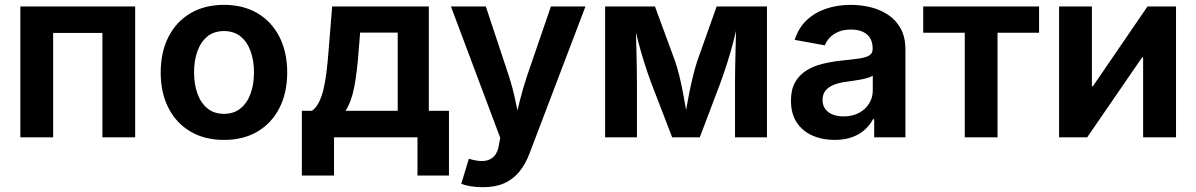

<svg xmlns="http://www.w3.org/2000/svg" viewBox="-20 -573 4991 801"><path d="M543.9 -545.9V0H407.2V-435.5H201.7V0H64.9V-545.9Z M914.6 10.7Q833.5 10.7 774.2 -24.4Q714.8 -59.6 682.6 -123Q650.4 -186.5 650.4 -270.5Q650.4 -355 682.6 -418.7Q714.8 -482.4 774.2 -517.6Q833.5 -552.7 914.6 -552.7Q995.6 -552.7 1054.7 -517.6Q1113.8 -482.4 1146 -418.7Q1178.2 -355 1178.2 -270.5Q1178.2 -186.5 1146 -123Q1113.8 -59.6 1054.7 -24.4Q995.6 10.7 914.6 10.7ZM914.6 -98.1Q956.1 -98.1 983.9 -121.1Q1011.7 -144 1025.6 -183.1Q1039.6 -222.2 1039.6 -271Q1039.6 -319.8 1025.6 -358.9Q1011.7 -397.9 983.9 -420.7Q956.1 -443.4 914.6 -443.4Q872.6 -443.4 845 -420.7Q817.4 -397.9 803.5 -359.1Q789.6 -320.3 789.6 -271Q789.6 -222.2 803.5 -183.1Q817.4 -144 845 -121.1Q872.6 -98.1 914.6 -98.1Z M1239.3 159.2V-110.8H1281.7Q1299.3 -123.5 1311 -147.2Q1322.8 -170.9 1330.3 -203.6Q1337.9 -236.3 1342.5 -275.9Q1347.2 -315.4 1350.6 -358.9L1365.7 -545.9H1769V-110.8H1853V159.2H1721.7V0H1373.5V159.2ZM1421.4 -110.8H1639.2V-437H1482.4L1476.1 -358.9Q1469.7 -271.5 1458 -210.2Q1446.3 -148.9 1421.4 -110.8Z M1904.3 193.8 1936 89.4 1952.6 93.8Q1981.9 101.1 2004.6 97.7Q2027.3 94.2 2041.7 78.6Q2056.2 63 2061 33.7L2066.9 2L1861.3 -545.9H2006.8L2103 -255.9Q2120.1 -202.6 2130.9 -149.7Q2141.6 -96.7 2155.3 -40H2121.6Q2134.8 -96.7 2147.9 -149.9Q2161.1 -203.1 2178.7 -255.9L2278.3 -545.9H2422.4L2189 67.4Q2172.4 111.3 2147 142.8Q2121.6 174.3 2084.2 191.2Q2046.9 208 1994.6 208Q1966.8 208 1942.6 203.9Q1918.5 199.7 1904.3 193.8Z M2504.4 0V-545.9H2712.4L2796.9 -316.4Q2806.2 -289.1 2814.2 -255.9Q2822.3 -222.7 2829.1 -187.3Q2835.9 -151.9 2841.6 -118.2Q2847.2 -84.5 2851.6 -57.1H2833Q2836.9 -84 2842.8 -117.2Q2848.6 -150.4 2855.7 -186Q2862.8 -221.7 2871.1 -255.4Q2879.4 -289.1 2888.2 -316.4L2969.7 -545.9H3179.7V0H3046.4V-227.1Q3046.4 -251.5 3046.9 -283.2Q3047.4 -314.9 3048.3 -350.6Q3049.3 -386.2 3050 -422.4Q3050.8 -458.5 3051.3 -491.2H3060.5Q3050.8 -442.4 3038.6 -395.8Q3026.4 -349.1 3012.7 -306.9Q2999 -264.6 2985.4 -227.1L2899.4 0H2784.2L2696.8 -227.1Q2682.6 -265.6 2668.9 -308.3Q2655.3 -351.1 2643.1 -397.2Q2630.9 -443.4 2621.1 -491.2H2631.8Q2632.3 -460.9 2633.3 -425.3Q2634.3 -389.6 2635.3 -353.5Q2636.2 -317.4 2636.7 -284.7Q2637.2 -252 2637.2 -227.1V0Z M3461.9 10.7Q3410.2 10.7 3368.7 -7.8Q3327.1 -26.4 3303.5 -62.7Q3279.8 -99.1 3279.8 -152.8Q3279.8 -199.2 3296.9 -229.5Q3314 -259.8 3343.3 -278.3Q3372.6 -296.9 3409.7 -306.2Q3446.8 -315.4 3486.8 -319.8Q3534.2 -324.7 3563.5 -328.9Q3592.8 -333 3606.7 -341.8Q3620.6 -350.6 3620.6 -368.7V-371.1Q3620.6 -396 3610.1 -413.6Q3599.6 -431.2 3579.6 -440.4Q3559.6 -449.7 3529.8 -449.7Q3500 -449.7 3478 -440.4Q3456.1 -431.2 3441.9 -416.3Q3427.7 -401.4 3421.4 -383.8L3295.4 -406.7Q3310.5 -455.1 3343.8 -487.3Q3377 -519.5 3424.6 -536.1Q3472.2 -552.7 3529.8 -552.7Q3571.3 -552.7 3611.6 -543Q3651.9 -533.2 3684.8 -511.5Q3717.8 -489.7 3737.5 -454.1Q3757.3 -418.5 3757.3 -366.2V0H3627V-75.7H3622.1Q3609.4 -51.3 3587.6 -31.7Q3565.9 -12.2 3534.7 -0.7Q3503.4 10.7 3461.9 10.7ZM3499 -87.4Q3536.1 -87.4 3563.5 -102.1Q3590.8 -116.7 3606 -141.4Q3621.1 -166 3621.1 -195.3V-257.3Q3614.7 -252.4 3600.8 -248.3Q3586.9 -244.1 3569.8 -241Q3552.7 -237.8 3535.9 -235.4Q3519 -232.9 3506.8 -231.4Q3479 -227.5 3457.5 -218.8Q3436 -210 3423.8 -194.8Q3411.6 -179.7 3411.6 -155.8Q3411.6 -133.8 3422.9 -118.4Q3434.1 -103 3453.9 -95.2Q3473.6 -87.4 3499 -87.4Z M4004.9 0V-436.5H3831.5V-545.9H4314.9V-436.5H4141.6V0Z M4886.2 0H4749V-333.5H4744.6L4515.6 0H4398.4V-545.9H4535.2V-213.4H4539.6L4767.1 -545.9H4886.2Z"/></svg>

Font: Inter
Style: 650
Weight: 650
Designer: Rasmus Andersson
Foundry: rsms
Version: Version 4.001;git-66647c0bb